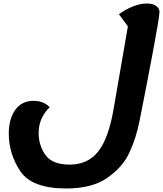

<svg xmlns="http://www.w3.org/2000/svg" viewBox="-20 -795 928 1093"><path d="M888 -728Q888 -700 849.5 -495Q811 -290 775 -110Q755 -8 716 75Q677 158 590 218Q503 278 358 278Q161 278 95.5 179.5Q30 81 30 -35Q30 -117 66.5 -169Q103 -221 172 -221Q204 -221 228 -209.5Q252 -198 263 -184Q237 -161 218.5 -123.5Q200 -86 200 -37Q200 32 238.5 87Q277 142 377 142Q480 142 539 67.5Q598 -7 627 -176L708 -645L657 -714Q695 -742 737 -758.5Q779 -775 816 -775Q852 -775 870 -760.5Q888 -746 888 -728Z"/></svg>

Font: Lemonada SemiBold
Style: Regular
Weight: 600
Designer: Mohamed Gaber (Arabic) Eduardo Tunni (Latin)
Foundry: Kief Type Foundry
Version: Version 3.006